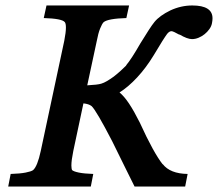

<svg xmlns="http://www.w3.org/2000/svg" viewBox="-20 -682 797 702"><path d="M657 0H472Q461 -21 440.5 -63.5Q420 -106 390 -166Q332 -278 315 -294Q305 -302 285 -304L248 -130Q241 -96 241 -77Q241 -65 244 -59V-60Q249 -55 268.5 -51Q288 -47 321 -46L312 0H10L19 -46Q53 -47 73.5 -51Q94 -55 101 -60Q117 -74 129 -130L215 -533Q221 -564 221 -581Q221 -596 217 -601Q207 -614 140 -616L150 -662H452L442 -616Q375 -614 359 -601Q353 -595 346 -577.5Q339 -560 334 -533L299 -370Q337 -372 350 -376Q360 -379 371 -385.5Q382 -392 396 -402Q410 -413 421.5 -423.5Q433 -434 442 -443H441Q451 -455 464 -475Q477 -495 493 -523Q511 -552 523.5 -571.5Q536 -591 545 -602Q564 -625 603 -644Q642 -662 683 -662Q757 -662 757 -615Q757 -607 755 -597Q753 -586 745.5 -575.5Q738 -565 728 -557Q718 -549 706 -544Q694 -539 682 -539Q665 -539 636 -556V-555Q613 -568 607 -568Q599 -568 591 -558Q585 -550 573 -531Q561 -512 542 -480Q514 -434 481.5 -399Q449 -364 417 -344Q434 -330 452 -303Q470 -276 491 -234Q517 -177 538 -139Q559 -101 575 -81V-82Q602 -47 666 -46Z"/></svg>

Font: New Athena Unicode
Style: Bold Italic
Weight: 700
Designer: J. Rusten 1997; rev. by R. Hancock 2001, 2002, rev. by D. Mastronarde 2002-2021
Foundry: Society for Classical Studies (formerly American Philological Association)
Version: Version 5.008